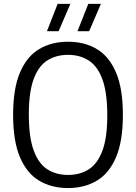

<svg xmlns="http://www.w3.org/2000/svg" viewBox="-20 -966 706 996"><path d="M333 9.5Q247 9.5 183 -28.8Q119 -67 83.5 -150.5Q48 -234 48 -370Q48 -506 83.5 -589.5Q119 -673 183 -711.2Q247 -749.5 333 -749.5Q419 -749.5 482.8 -711.2Q546.5 -673 582 -589.5Q617.5 -506 617.5 -370Q617.5 -234 582 -150.5Q546.5 -67 482.5 -28.8Q418.5 9.5 333 9.5ZM333 -58.5Q394.5 -58.5 440.2 -87.5Q486 -116.5 511.2 -184Q536.5 -251.5 536.5 -367.5Q536.5 -486 511.2 -554.5Q486 -623 440.2 -652.2Q394.5 -681.5 333 -681.5Q271.5 -681.5 225.8 -652.8Q180 -624 154.8 -556.2Q129.5 -488.5 129.5 -372.5Q129.5 -254 154.8 -185.5Q180 -117 225.5 -87.8Q271 -58.5 333 -58.5ZM382 -804 438 -946H503.5L442.5 -804ZM223.5 -804 279 -946H345L284 -804Z"/></svg>

Font: Encode Sans SemiCondensed
Style: Regular
Weight: 400
Width: 4
Designer: Multiple Designers
Foundry: Impallari Type
Version: Version 3.002